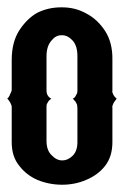

<svg xmlns="http://www.w3.org/2000/svg" viewBox="-20 -508 377 528"><path d="M0 -236.8Q3.9 -239.7 6.8 -246.1Q7.8 -250 9.8 -252.9Q10.3 -254.4 11.2 -256.6Q12.2 -258.8 12.2 -259.8V-342.8Q12.2 -392.1 33.2 -424.8Q54.7 -457.5 83 -473.1Q112.8 -487.8 147.9 -487.8H150.9Q187 -487.8 216.8 -471.2Q248 -455.1 269 -422.9Q290 -390.6 289.1 -342.8V-259.8Q288.1 -254.9 290 -252Q292 -244.1 300.8 -236.8Q292.5 -226.6 290 -219.2Q288.1 -214.8 289.1 -210.9V-117.2Q289.1 -77.6 269 -51.8Q249.5 -26.9 216.8 -13.2Q186 0 150.9 0Q115.2 0 83 -13.2Q52.7 -26.4 33.2 -51.8Q12.2 -77.1 12.2 -117.2V-213.9Q12.2 -218.3 9.8 -222.2Q8.8 -225.1 6.8 -228Q3.9 -232.9 0 -236.8ZM107.9 -121.1Q107.9 -94.2 122.1 -81.1Q135.3 -66.9 150.9 -66.9Q167 -66.9 180.2 -80.1Q193.8 -93.8 192.9 -121.1V-210.9Q192.9 -213.4 191.9 -220.2L188 -228Q184.1 -232.9 180.2 -236.8Q185.5 -238.8 188 -244.1Q188.5 -245.1 189.7 -247.6Q190.9 -250 191.9 -251Q192.9 -255.9 192.9 -259.8V-353Q192.9 -381.8 180.2 -396Q166.5 -411.1 150.9 -411.1H148.9Q133.3 -411.1 122.1 -397Q107.9 -381.8 107.9 -353V-259.8Q107.9 -255.9 108.9 -251Q109.9 -247.1 112.8 -243.2Q116.2 -238.8 121.1 -236.8Q116.2 -233.4 112.8 -229Q112.3 -228 111.1 -225.6Q109.9 -223.1 108.9 -222.2Q107.9 -218.3 107.9 -213.9Z"/></svg>

Font: Wyoming
Style: Regular
Weight: 400
Designer: Old Hat Creative
Version: Version 2.00 2016